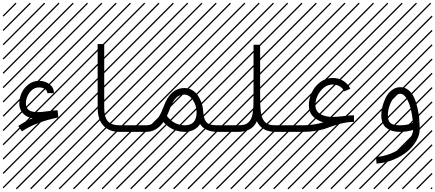

<svg xmlns="http://www.w3.org/2000/svg" viewBox="-23 -978 3228 1424"><path d="M257.8 -146.5Q286.1 -146.5 332 -153.3Q377.9 -160.2 404.3 -160.2L409.2 -106.9Q240.7 -72.8 139.6 -3.4L112.3 -43.5Q162.1 -77.6 218.3 -101.1Q170.4 -109.4 145.3 -139.4Q120.1 -169.4 120.1 -210Q120.1 -249.5 136.7 -287.4Q153.3 -325.2 188 -351.8Q222.7 -378.4 266.6 -378.4Q310.5 -378.4 343.8 -353.8Q377 -329.1 377 -287.1H328.1Q328.1 -304.2 311.5 -316.9Q294.9 -329.6 266.6 -329.6Q226.1 -329.6 197.5 -293Q168.9 -256.3 168.9 -210Q168.9 -180.7 188.2 -163.6Q207.5 -146.5 257.8 -146.5ZM526.9 410.6 533.7 417.5 525.4 425.8 518.6 418.9ZM526.9 304.7 533.7 311.5 419.4 425.8 412.6 418.9ZM526.9 198.7 533.7 205.6 313.5 425.8 306.6 418.9ZM526.9 92.3 533.7 99.1 207.5 425.8 200.7 418.9ZM526.9 -13.2 533.7 -6.3 101.6 425.8 94.7 418.9ZM526.9 -119.1 533.7 -112.3 3.4 418 -3.4 411.1ZM526.9 -225.6 533.7 -218.8 3.4 311.5 -3.4 304.7ZM526.9 -331.5 533.7 -324.7 3.4 205.6 -3.4 198.7ZM526.9 -438 533.7 -431.2 3.4 99.1 -3.4 92.3ZM526.9 -543.5 533.7 -536.6 3.4 -6.3 -3.4 -13.2ZM526.9 -649.4 533.7 -642.6 3.4 -112.3 -3.4 -119.1ZM526.9 -755.9 533.7 -749 3.4 -218.8 -3.4 -225.6ZM526.9 -861.8 533.7 -855 3.4 -324.7 -3.4 -331.5ZM516.6 -958 523.4 -951.2 3.4 -431.2 -3.4 -438ZM411.1 -958 418 -951.2 3.4 -536.6 -3.4 -543.5ZM305.2 -958 312 -951.2 3.4 -642.6 -3.4 -649.4ZM198.7 -958 205.6 -951.2 3.4 -749 -3.4 -755.9ZM92.3 -958 99.1 -951.2 3.4 -855 -3.4 -861.8Z M1060.5 -48.8V0H863.3Q787.6 0 744.4 -45.4Q701.2 -90.8 701.2 -180.2V-651.4H750V-180.2Q750 -106.9 777.6 -77.9Q805.2 -48.8 863.3 -48.8ZM1057.1 410.6 1064 417.5 1055.7 425.8 1048.8 418.9ZM1057.1 304.7 1064 311.5 949.7 425.8 942.9 418.9ZM1057.1 198.7 1064 205.6 843.8 425.8 836.9 418.9ZM1057.1 92.3 1064 99.1 737.8 425.8 731 418.9ZM1057.1 -13.2 1064 -6.3 631.8 425.8 625 418.9ZM1057.1 -119.1 1064 -112.3 533.7 418 526.9 411.1ZM1057.1 -225.6 1064 -218.8 533.7 311.5 526.9 304.7ZM1057.1 -331.5 1064 -324.7 533.7 205.6 526.9 198.7ZM1057.1 -438 1064 -431.2 533.7 99.1 526.9 92.3ZM1057.1 -543.5 1064 -536.6 533.7 -6.3 526.9 -13.2ZM1057.1 -649.4 1064 -642.6 533.7 -112.3 526.9 -119.1ZM1057.1 -755.9 1064 -749 533.7 -218.8 526.9 -225.6ZM1057.1 -861.8 1064 -855 533.7 -324.7 526.9 -331.5ZM1046.9 -958 1053.7 -951.2 533.7 -431.2 526.9 -438ZM941.4 -958 948.2 -951.2 533.7 -536.6 526.9 -543.5ZM835.4 -958 842.3 -951.2 533.7 -642.6 526.9 -649.4ZM729 -958 735.8 -951.2 533.7 -749 526.9 -755.9ZM622.6 -958 629.4 -951.2 533.7 -855 526.9 -861.8Z M1060.5 -48.8Q1086.9 -48.8 1108.6 -61.5Q1130.4 -74.2 1146.5 -98.4Q1162.6 -122.6 1172.1 -142.8Q1181.6 -163.1 1192.9 -192.9Q1241.7 -325.2 1344.2 -325.2Q1375.5 -325.2 1401.9 -309.8Q1428.2 -294.4 1444.8 -269.5Q1461.4 -244.6 1471.4 -216.6Q1481.4 -188.5 1483.4 -160.6Q1485.8 -127 1490.2 -107.7Q1494.6 -88.4 1506.3 -74Q1518.1 -59.6 1537.8 -54.2Q1557.6 -48.8 1590.8 -48.8V0Q1497.6 0 1460.9 -58.1Q1442.9 -29.3 1413.1 -14.6Q1383.3 0 1348.1 0Q1254.4 0 1189 -72.8Q1137.7 0 1060.5 0Q1050.3 0 1043.2 -7.1Q1036.1 -14.2 1036.1 -24.4Q1036.1 -34.7 1043.2 -41.7Q1050.3 -48.8 1060.5 -48.8ZM1435.1 -146Q1435.1 -194.8 1407.7 -235.6Q1380.4 -276.4 1344.2 -276.4Q1306.2 -276.4 1282 -251.2Q1257.8 -226.1 1238.8 -176.3Q1226.1 -141.6 1214.8 -118.2Q1267.6 -48.8 1348.1 -48.8Q1435.1 -48.8 1435.1 -146ZM1587.4 410.6 1594.2 417.5 1585.9 425.8 1579.1 418.9ZM1587.4 304.7 1594.2 311.5 1480 425.8 1473.1 418.9ZM1587.4 198.7 1594.2 205.6 1374 425.8 1367.2 418.9ZM1587.4 92.3 1594.2 99.1 1268.1 425.8 1261.2 418.9ZM1587.4 -13.2 1594.2 -6.3 1162.1 425.8 1155.3 418.9ZM1587.4 -119.1 1594.2 -112.3 1064 418 1057.1 411.1ZM1587.4 -225.6 1594.2 -218.8 1064 311.5 1057.1 304.7ZM1587.4 -331.5 1594.2 -324.7 1064 205.6 1057.1 198.7ZM1587.4 -438 1594.2 -431.2 1064 99.1 1057.1 92.3ZM1587.4 -543.5 1594.2 -536.6 1064 -6.3 1057.1 -13.2ZM1587.4 -649.4 1594.2 -642.6 1064 -112.3 1057.1 -119.1ZM1587.4 -755.9 1594.2 -749 1064 -218.8 1057.1 -225.6ZM1587.4 -861.8 1594.2 -855 1064 -324.7 1057.1 -331.5ZM1577.1 -958 1584 -951.2 1064 -431.2 1057.1 -438ZM1471.7 -958 1478.5 -951.2 1064 -536.6 1057.1 -543.5ZM1365.7 -958 1372.6 -951.2 1064 -642.6 1057.1 -649.4ZM1259.3 -958 1266.1 -951.2 1064 -749 1057.1 -755.9ZM1152.8 -958 1159.7 -951.2 1064 -855 1057.1 -861.8Z M2121.1 -48.8V0H2020Q1918.5 0 1882.3 -79.1Q1847.2 0 1743.7 0H1590.8Q1580.6 0 1573.5 -7.1Q1566.4 -14.2 1566.4 -24.4Q1566.4 -34.7 1573.5 -41.7Q1580.6 -48.8 1590.8 -48.8H1743.7Q1770 -48.8 1788.6 -53.7Q1807.1 -58.6 1819.8 -71Q1832.5 -83.5 1839.8 -98.4Q1847.2 -113.3 1851.1 -140.1Q1855 -167 1856.2 -193.4Q1857.4 -219.7 1857.4 -261.7V-646H1906.2V-264.2Q1906.2 -222.2 1907.5 -195.8Q1908.7 -169.4 1912.6 -142.3Q1916.5 -115.2 1923.8 -99.9Q1931.2 -84.5 1943.8 -71.8Q1956.5 -59.1 1975.1 -54Q1993.7 -48.8 2020 -48.8ZM2117.7 410.6 2124.5 417.5 2116.2 425.8 2109.4 418.9ZM2117.7 304.7 2124.5 311.5 2010.3 425.8 2003.4 418.9ZM2117.7 198.7 2124.5 205.6 1904.3 425.8 1897.5 418.9ZM2117.7 92.3 2124.5 99.1 1798.3 425.8 1791.5 418.9ZM2117.7 -13.2 2124.5 -6.3 1692.4 425.8 1685.5 418.9ZM2117.7 -119.1 2124.5 -112.3 1594.2 418 1587.4 411.1ZM2117.7 -225.6 2124.5 -218.8 1594.2 311.5 1587.4 304.7ZM2117.7 -331.5 2124.5 -324.7 1594.2 205.6 1587.4 198.7ZM2117.7 -438 2124.5 -431.2 1594.2 99.1 1587.4 92.3ZM2117.7 -543.5 2124.5 -536.6 1594.2 -6.3 1587.4 -13.2ZM2117.7 -649.4 2124.5 -642.6 1594.2 -112.3 1587.4 -119.1ZM2117.7 -755.9 2124.5 -749 1594.2 -218.8 1587.4 -225.6ZM2117.7 -861.8 2124.5 -855 1594.2 -324.7 1587.4 -331.5ZM2107.4 -958 2114.3 -951.2 1594.2 -431.2 1587.4 -438ZM2002 -958 2008.8 -951.2 1594.2 -536.6 1587.4 -543.5ZM1896 -958 1902.8 -951.2 1594.2 -642.6 1587.4 -649.4ZM1789.6 -958 1796.4 -951.2 1594.2 -749 1587.4 -755.9ZM1683.1 -958 1689.9 -951.2 1594.2 -855 1587.4 -861.8Z M2121.1 -48.8H2224.6Q2303.2 -48.8 2375.5 -70.8Q2329.1 -83 2298.3 -114.7Q2267.6 -146.5 2267.6 -196.8Q2267.6 -245.6 2289.3 -292Q2311 -338.4 2352.5 -369.1Q2394 -399.9 2444.3 -399.9Q2490.7 -399.9 2525.6 -376.7Q2560.5 -353.5 2575.2 -319.8L2530.3 -300.3Q2521.5 -320.8 2499 -335.9Q2476.6 -351.1 2444.3 -351.1Q2393.1 -351.1 2354.7 -303.7Q2316.4 -256.3 2316.4 -196.8Q2316.4 -154.3 2352.3 -132.6Q2388.2 -110.8 2444.8 -110.8Q2479.5 -110.8 2523.4 -116.7Q2567.9 -123 2602.5 -123V-74.2Q2529.8 -74.2 2440.4 -41.5Q2404.8 -28.3 2380.9 -21Q2356.9 -13.7 2314 -6.8Q2271 0 2224.6 0H2121.1Q2110.8 0 2103.8 -7.1Q2096.7 -14.2 2096.7 -24.4Q2096.7 -34.7 2103.8 -41.7Q2110.8 -48.8 2121.1 -48.8ZM2647.9 410.6 2654.8 417.5 2646.5 425.8 2639.6 418.9ZM2647.9 304.7 2654.8 311.5 2540.5 425.8 2533.7 418.9ZM2647.9 198.7 2654.8 205.6 2434.6 425.8 2427.7 418.9ZM2647.9 92.3 2654.8 99.1 2328.6 425.8 2321.8 418.9ZM2647.9 -13.2 2654.8 -6.3 2222.7 425.8 2215.8 418.9ZM2647.9 -119.1 2654.8 -112.3 2124.5 418 2117.7 411.1ZM2647.9 -225.6 2654.8 -218.8 2124.5 311.5 2117.7 304.7ZM2647.9 -331.5 2654.8 -324.7 2124.5 205.6 2117.7 198.7ZM2647.9 -438 2654.8 -431.2 2124.5 99.1 2117.7 92.3ZM2647.9 -543.5 2654.8 -536.6 2124.5 -6.3 2117.7 -13.2ZM2647.9 -649.4 2654.8 -642.6 2124.5 -112.3 2117.7 -119.1ZM2647.9 -755.9 2654.8 -749 2124.5 -218.8 2117.7 -225.6ZM2647.9 -861.8 2654.8 -855 2124.5 -324.7 2117.7 -331.5ZM2637.7 -958 2644.5 -951.2 2124.5 -431.2 2117.7 -438ZM2532.2 -958 2539.1 -951.2 2124.5 -536.6 2117.7 -543.5ZM2426.3 -958 2433.1 -951.2 2124.5 -642.6 2117.7 -649.4ZM2319.8 -958 2326.7 -951.2 2124.5 -749 2117.7 -755.9ZM2213.4 -958 2220.2 -951.2 2124.5 -855 2117.7 -861.8Z M3039.6 -66.4Q3035.2 -124 3022.5 -173.1Q3009.8 -222.2 2989.5 -252.4Q2969.2 -282.7 2946.3 -282.7Q2924.3 -282.7 2902.6 -258.5Q2880.9 -234.4 2867.2 -196.8Q2853.5 -159.2 2853.5 -122.6Q2853.5 -103.5 2857.9 -90.1Q2862.3 -76.7 2869.6 -68.6Q2877 -60.5 2888.9 -56.2Q2900.9 -51.8 2913.1 -50.3Q2925.3 -48.8 2942.4 -48.8Q2997.1 -48.8 3039.6 -66.4ZM3089.8 -19.5Q3089.8 22.5 3065.2 65.9Q3040.5 109.4 2998.8 145Q2957 180.7 2896.5 205.6Q2835.9 230.5 2769.5 235.4L2765.6 186.5Q2823.7 182.1 2876.2 160.6Q2928.7 139.2 2963.4 109.4Q2998 79.6 3018.8 46.9Q3039.6 14.2 3041 -14.6Q2997.6 0 2942.4 0Q2922.9 0 2905.3 -2.9Q2887.7 -5.9 2868.7 -13.9Q2849.6 -22 2835.9 -35.2Q2822.3 -48.3 2813.5 -70.8Q2804.7 -93.3 2804.7 -122.6Q2804.7 -154.3 2813.7 -189.2Q2822.8 -224.1 2839.1 -256.6Q2855.5 -289.1 2883.8 -310.3Q2912.1 -331.5 2946.3 -331.5Q2980.5 -331.5 3006.8 -309.6Q3033.2 -287.6 3048.3 -254.4Q3063.5 -221.2 3073.2 -177.2Q3083 -133.3 3086.4 -95.2Q3089.8 -57.1 3089.8 -19.5ZM3178.2 410.6 3185.1 417.5 3176.8 425.8 3169.9 418.9ZM3178.2 304.7 3185.1 311.5 3070.8 425.8 3064 418.9ZM3178.2 198.7 3185.1 205.6 2964.8 425.8 2958 418.9ZM3178.2 92.3 3185.1 99.1 2858.9 425.8 2852.1 418.9ZM3178.2 -13.2 3185.1 -6.3 2752.9 425.8 2746.1 418.9ZM3178.2 -119.1 3185.1 -112.3 2654.8 418 2647.9 411.1ZM3178.2 -225.6 3185.1 -218.8 2654.8 311.5 2647.9 304.7ZM3178.2 -331.5 3185.1 -324.7 2654.8 205.6 2647.9 198.7ZM3178.2 -438 3185.1 -431.2 2654.8 99.1 2647.9 92.3ZM3178.2 -543.5 3185.1 -536.6 2654.8 -6.3 2647.9 -13.2ZM3178.2 -649.4 3185.1 -642.6 2654.8 -112.3 2647.9 -119.1ZM3178.2 -755.9 3185.1 -749 2654.8 -218.8 2647.9 -225.6ZM3178.2 -861.8 3185.1 -855 2654.8 -324.7 2647.9 -331.5ZM3168 -958 3174.8 -951.2 2654.8 -431.2 2647.9 -438ZM3062.5 -958 3069.3 -951.2 2654.8 -536.6 2647.9 -543.5ZM2956.5 -958 2963.4 -951.2 2654.8 -642.6 2647.9 -649.4ZM2850.1 -958 2856.9 -951.2 2654.8 -749 2647.9 -755.9ZM2743.7 -958 2750.5 -951.2 2654.8 -855 2647.9 -861.8Z"/></svg>

Font: AzarMehrMSRS2
Style: Regular
Weight: 1
Designer: Amin Abedi
Version: Version 1.00